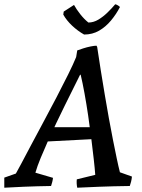

<svg xmlns="http://www.w3.org/2000/svg" viewBox="-41 -864 660 895"><path d="M-21 11Q-21 -1 -21 -12.5Q-21 -24 -21 -36L33 -55Q39 -65 57.5 -100Q76 -135 103 -186Q130 -237 161 -294.5Q192 -352 222 -409.5Q252 -467 276.5 -516.5Q301 -566 314 -598L319 -629Q330 -633 347 -638.5Q364 -644 381.5 -647.5Q399 -651 409 -651L412 -645Q420 -591 429 -534.5Q438 -478 447.5 -422Q457 -366 466.5 -313Q476 -260 485.5 -212.5Q495 -165 503 -126.5Q511 -88 518 -61L574 -41Q573 -29 570 -17Q567 -5 564 3Q486 4 422.5 6.5Q359 9 319 11Q317 1 316.5 -8.5Q316 -18 317 -28L403 -49Q401 -78 396 -122Q391 -166 384.5 -218.5Q378 -271 370 -325Q362 -379 353 -428.5Q344 -478 335 -516L332 -515Q318 -486 300 -450.5Q282 -415 262 -374Q242 -333 221.5 -290.5Q201 -248 182.5 -206.5Q164 -165 148.5 -127.5Q133 -90 124 -59L206 -35Q205 -25 202.5 -15.5Q200 -6 197 3Q130 4 70.5 6.5Q11 9 -21 11ZM170 -204 202 -271H400L401 -216ZM351 -703Q321 -720 295 -744.5Q269 -769 254 -796L256 -810L304 -841Q315 -821 333 -798Q351 -775 371 -759Q395 -759 417.5 -772.5Q440 -786 460.5 -806Q481 -826 496 -844Q500 -844 508.5 -839Q517 -834 518 -831Q501 -798 476.5 -768.5Q452 -739 421 -721Q390 -703 351 -703Z"/></svg>

Font: Labrada Medium
Style: Italic
Weight: 500
Italic angle: -7°
Designer: Mercedes Jáuregui
Foundry: Omnibus-Type Team
Version: Version 1.000